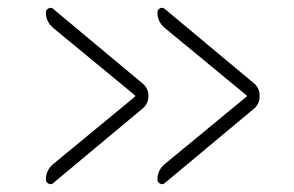

<svg xmlns="http://www.w3.org/2000/svg" viewBox="-20 -537 756 494"><path d="M117 -514 346 -323Q362 -310 362 -290Q362 -270 346 -257L117 -66Q112 -61 105 -64.5Q98 -68 98 -75Q98 -99 117 -115L327 -288Q328 -289 328 -290L327 -292L117 -465Q98 -481 98 -505Q98 -512 105 -515.5Q112 -519 117 -514ZM404 -115 614 -288Q615 -289 615 -290L614 -292L404 -465Q385 -481 385 -505Q385 -512 391.5 -515.5Q398 -519 404 -514L633 -323Q648 -311 648 -290Q648 -269 633 -257L404 -66Q399 -61 392 -64.5Q385 -68 385 -75Q385 -99 404 -115Z"/></svg>

Font: Rounded Mplus 1c Light
Style: Regular
Weight: 300
Version: Version 1.059.20150529